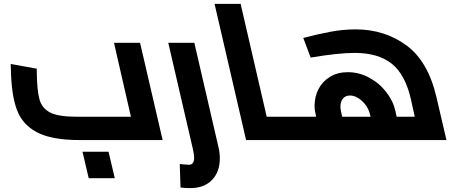

<svg xmlns="http://www.w3.org/2000/svg" viewBox="-20 -720 2327 987"><path d="M816 0H390Q247 0 171 -39.5Q95 -79 66.5 -156.5Q38 -234 36 -365Q36 -380 35 -391L169 -367V-353Q170 -257 182.5 -210.5Q195 -164 237 -142Q279 -120 372 -120H653L566 -500H700ZM404 60H538L570 196H436Z M908 244 904 123Q914 124 928 125.5Q942 127 951 127Q978 127 978 91Q978 75 972 48L845 -500H979L1103 36Q1110 64 1110 94Q1110 164 1069.5 205.5Q1029 247 958 247Q933 247 908 244Z M1540 -21Q1540 0 1528 0H1245L1083 -700H1217L1351 -120H1500Q1512 -120 1521 -100Q1530 -80 1535 -55.5Q1540 -31 1540 -21Z M2275 0H1528Q1516 0 1507 -20Q1498 -40 1493 -64.5Q1488 -89 1488 -99Q1488 -120 1500 -120H1605L1602 -135Q1597 -158 1597 -174Q1597 -223 1617.5 -262.5Q1638 -302 1677 -325.5Q1716 -349 1768 -349Q1826 -349 1878.5 -320.5Q1931 -292 1966.5 -245.5Q2002 -199 2013 -148L2019 -120H2112L2093 -207Q2064 -336 1994.5 -392Q1925 -448 1803 -448Q1719 -448 1577 -424L1539 -525Q1612 -544 1677.5 -556.5Q1743 -569 1808 -569Q1957 -569 2069 -487Q2181 -405 2224 -219ZM1885 -120 1881 -136Q1871 -174 1840.5 -201.5Q1810 -229 1779 -229Q1756 -229 1743 -213.5Q1730 -198 1730 -172Q1730 -161 1733 -147L1739 -120Z"/></svg>

Font: Cairo
Style: Bold Italic
Weight: 700
Italic angle: -13°
Designer: Mohamed Gaber, Accademia di Belle Arti di Urbino and others
Foundry: Kief Type Foundry, Accademia di Belle Arti di Urbino and others
Version: Version 3.011